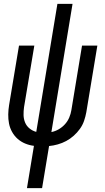

<svg xmlns="http://www.w3.org/2000/svg" viewBox="-20 -755 540 990"><path d="M119 215 155 -3Q131 -6 109.5 -15Q88 -24 71 -39Q54 -54 42.5 -74.5Q31 -95 26.5 -118Q22 -141 22.5 -165.5Q23 -190 27 -214L78 -520H157L104 -203Q101 -182 101.5 -161.5Q102 -141 109.5 -123Q117 -105 132.5 -92.5Q148 -80 167 -75L276 -735H354L245 -74Q265 -78 283 -88.5Q301 -99 315 -114.5Q329 -130 337 -149Q345 -168 348 -187L403 -520H482L425 -176Q421 -154 413.5 -132Q406 -110 392 -90.5Q378 -71 360 -55Q342 -39 321.5 -28Q301 -17 278 -10.5Q255 -4 233 -2L197 215Z"/></svg>

Font: Iosevka Custom
Style: Italic
Weight: 400
Italic angle: -9°
Monospace: yes
Designer: Belleve Invis
Foundry: Belleve Invis
Version: Version 30.3.3; ttfautohint (v1.8.3)